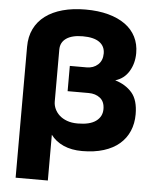

<svg xmlns="http://www.w3.org/2000/svg" viewBox="-65 -814 914 1128"><g transform="rotate(5 392.5 -250.0)"><path d="M70 -512Q70 -572 92.5 -618Q115 -664 157 -695.5Q199 -727 259 -743.5Q319 -760 394 -760Q469 -760 528 -744Q587 -728 628 -698.5Q669 -669 690.5 -626.5Q712 -584 712 -531Q712 -470 683.5 -423Q655 -376 603 -361Q666 -342 703 -299Q740 -256 740 -172Q740 -118 721 -73.5Q702 -29 665 3Q628 35 572.5 52.5Q517 70 445 70Q382 70 335 49Q288 28 260 -10V260H70ZM260 -206Q260 -184 269.5 -163Q279 -142 297 -125.5Q315 -109 342 -99Q369 -89 405 -89Q477 -89 513 -115.5Q549 -142 549 -186Q549 -230 522 -251.5Q495 -273 454 -273H330V-422H429Q469 -422 495.5 -446Q522 -470 522 -512Q522 -555 489 -578.5Q456 -602 391 -602Q328 -602 294 -578.5Q260 -555 260 -512Z"/></g></svg>

Font: OA Gothic ExtraBold
Style: Regular
Weight: 800
Designer: Choi Chi-young, Lee Jaesang, Lee Juhyun, Han Dohee
Foundry: DDUNGSANG CORP.
Version: Version 1.000;Build 20210203